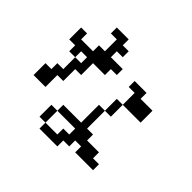

<svg xmlns="http://www.w3.org/2000/svg" viewBox="-213 -1103 1427 1427"><g transform="rotate(45 500.0 -390.0)"><path d="M625 -609.4V-671.9H750V-609.4H875V-484.4H687.5V-609.4ZM312.5 15.6V-109.4H375V-171.9H562.5V-359.4H625V-484.4H687.5V-359.4H625V-171.9H687.5V-109.4H812.5V-46.9H875V15.6H687.5V-46.9H625V15.6H562.5V78.1H375V15.6H500V-46.9H562.5V-109.4H375V15.6ZM62.5 -171.9V-296.9H125V-359.4H187.5V-484.4H125V-546.9H62.5V-671.9H125V-609.4H250V-671.9H312.5V-796.9H250V-859.4H375V-796.9H437.5V-734.4H375V-671.9H500V-609.4H437.5V-546.9H312.5V-421.9H250V-296.9H187.5V-171.9ZM187.5 -484.4H250V-546.9H187.5Z"/></g></svg>

Font: KH Dot Dougenzaka 16
Style: Regular
Weight: 400
Designer: Original version for X68000 by Keitarou Hiraki (http://hp.vector.co.jp/authors/VA000874/) / TrueType conversion by Homem
Version: Version 1.00.20150527